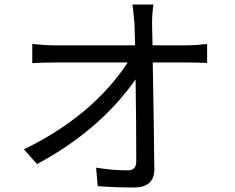

<svg xmlns="http://www.w3.org/2000/svg" viewBox="-20 -803 1040 851"><path d="M813 -602Q838 -602 898 -608V-524Q852 -526 816 -526H657Q662 -259 664 -52Q664 28 573 28Q487 28 413 22L406 -60Q478 -48 547 -48Q584 -48 584 -88Q584 -250 581 -451Q420 -223 144 -76L86 -141Q390 -289 546 -526H217Q170 -526 123 -523V-608Q181 -602 215 -602H579L576 -699Q570 -767 567 -783H660Q654 -741 654 -699L656 -602Z"/></svg>

Font: 思源黑体R
Style: Regular
Weight: 400
Designer: Ryoko NISHIZUKA  (kana & ideographs); Paul D. Hunt (Latin, Greek & Cyrillic); Wenlong ZHANG  (bopomofo); Sandoll Communi
Foundry: Adobe Systems Incorporated
Version: Version 1.00 June 24, 2014, initial release